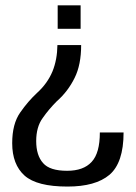

<svg xmlns="http://www.w3.org/2000/svg" viewBox="-20 -613 513 724"><path d="M286 -443H196.5C196 -406.5 190 -373.5 178 -344C165.5 -314 146.5 -287 120 -263C97.5 -242 76 -217.5 56 -188.5C36 -160 26 -121.5 26 -73C26 -19.5 41.5 21 72.5 49C104 77 158 90.5 234.5 90.5C304.5 90.5 357.5 76 393 46C428 16 446 -37 446 -113.5H356.5C356.5 -62 346.5 -25 325.5 -2.5C305 20 274 31 233 31C189.5 31 159.5 21.5 142.5 2C125 -17.5 116.5 -45.5 116.5 -81C116.5 -116 124.5 -145.5 141 -168C157 -191 175 -212 194.5 -231.5C223 -256.5 245 -286 261.5 -319.5C278 -352.5 286 -394 286 -443ZM284 -504.5V-593H197.5V-504.5Z"/></svg>

Font: Anybody
Style: Regular
Weight: 400
Designer: Tyler Finck
Foundry: Etcetera Type Company
Version: Version 1.110